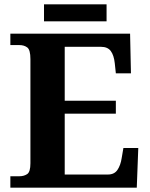

<svg xmlns="http://www.w3.org/2000/svg" viewBox="-20 -870 693 890"><path d="M28 0V-53H70Q91 -53 106 -63Q121 -73 121 -113V-596Q121 -639 106.5 -650Q92 -661 70 -661H28V-714H583L587 -530H517L512 -577Q508 -614 493.5 -633.5Q479 -653 448 -653H280V-403H517V-343H280V-61H480Q510 -61 524.5 -82.5Q539 -104 544 -137L552 -184H621L614 0ZM184 -771V-850H474V-771Z"/></svg>

Font: Noto Serif Khojki
Style: Regular
Weight: 400
Designer: Juan Bruce
Version: Version 2.002